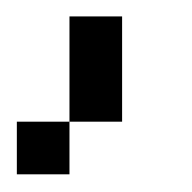

<svg xmlns="http://www.w3.org/2000/svg" viewBox="-20 -82 228 228"><path d="M0 62.5H62.5V125H0ZM62.5 -62.5H125V62.5H62.5Z"/></svg>

Font: Pixel Operator SC
Style: Regular
Weight: 400
Designer: Jayvee Enaguas (GrandChaos9000)
Foundry: The Grandoplex Project
Version: Version 1.4.1 (September 5, 2015)